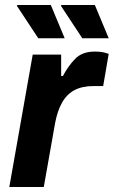

<svg xmlns="http://www.w3.org/2000/svg" viewBox="-20 -743 452 763"><path d="M17 0 110 -526H223V-441H230Q251 -481 279 -509.5Q307 -538 356 -538Q382 -538 397 -533.5Q412 -529 412 -529L390 -401H352Q306 -401 275.5 -384.5Q245 -368 226.5 -335Q208 -302 199 -254L154 0ZM307 -591 222 -720 224 -723H357L412 -591ZM132 -591 47 -720 49 -723H182L237 -591Z"/></svg>

Font: Archivo VF Beta
Style: Italic
Weight: 400
Italic angle: -10°
Designer: Hector Gatti
Foundry: Omnibus-Type
Version: Version 1.002